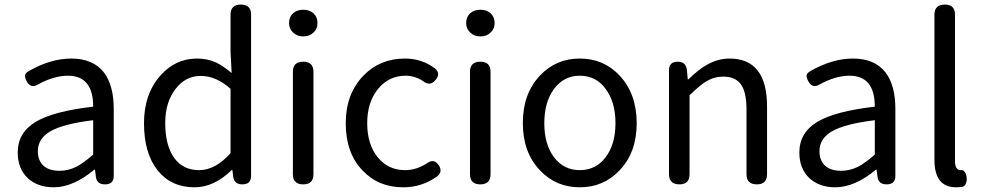

<svg xmlns="http://www.w3.org/2000/svg" viewBox="-20 -797 4248 830"><path d="M211.9 12.7Q143.6 12.7 100.6 -26.4Q56.6 -67.4 56.6 -137.7Q56.6 -223.6 134.8 -270.5Q211.9 -316.4 382.8 -335.9Q382.8 -469.7 273.4 -469.7Q212.9 -469.7 143.6 -431.6Q113.3 -413.1 95.7 -445.3Q86.9 -460.9 87.9 -470.7Q88.9 -480.5 103.5 -489.3Q199.2 -543.9 288.1 -543.9Q381.8 -543.9 428.7 -484.4Q471.7 -428.7 471.7 -326.2V-163.1V-36.1Q471.7 0 433.6 0Q398.4 0 394.5 -33.2L390.6 -63.5H387.7Q295.9 12.7 211.9 12.7ZM237.3 -58.6Q274.4 -58.6 310.5 -76.2Q341.8 -92.8 382.8 -128.9V-203.1V-277.3Q252.9 -261.7 196.3 -228.5Q143.6 -197.3 143.6 -143.6Q143.6 -100.6 170.9 -78.1Q195.3 -58.6 237.3 -58.6Z M821.3 12.7Q720.7 12.7 662.1 -59.6Q602.5 -133.8 602.5 -264.6Q602.5 -389.6 671.9 -468.8Q737.3 -543.9 832 -543.9Q876 -543.9 913.1 -527.3Q942.4 -513.7 981.4 -481.4L976.6 -573.2V-733.4Q976.6 -777.3 1021.5 -777.3Q1065.4 -777.3 1065.4 -733.4V-388.7V-36.1Q1065.4 0 1027.3 0Q993.2 0 988.3 -32.2L984.4 -62.5H982.4Q905.3 12.7 821.3 12.7ZM840.8 -61.5Q911.1 -61.5 976.6 -134.8V-273.4V-413.1Q914.1 -468.8 847.7 -468.8Q782.2 -468.8 739.3 -413.1Q694.3 -355.5 694.3 -265.6Q694.3 -168.9 732.4 -115.2Q770.5 -61.5 840.8 -61.5Z M1291 0Q1246.1 0 1246.1 -43.9V-486.3Q1246.1 -530.3 1291 -530.3Q1335 -530.3 1335 -486.3V-264.6V-43.9Q1335 0 1291 0ZM1291 -639.6Q1264.6 -639.6 1247.1 -656.2Q1229.5 -672.9 1229.5 -697.3Q1229.5 -723.6 1246.6 -739.3Q1263.7 -754.9 1291 -754.9Q1318.4 -754.9 1335.4 -739.3Q1352.5 -723.6 1352.5 -697.3Q1352.5 -671.9 1335 -656.2Q1318.4 -639.6 1291 -639.6Z M1723.6 12.7Q1615.2 12.7 1546.9 -60.5Q1474.6 -135.7 1474.6 -264.6Q1474.6 -391.6 1551.8 -470.7Q1623 -543.9 1730.5 -543.9Q1802.7 -543.9 1859.4 -502Q1885.7 -480.5 1864.3 -453.1Q1839.8 -420.9 1807.6 -447.3Q1772.5 -469.7 1733.4 -469.7Q1661.1 -469.7 1614.3 -412.6Q1567.4 -355.5 1567.4 -264.2Q1567.4 -172.9 1612.8 -117.2Q1658.2 -61.5 1731.4 -61.5Q1779.3 -61.5 1825.2 -90.8Q1856.4 -114.3 1877.9 -81.1Q1894.5 -53.7 1869.1 -34.2Q1803.7 12.7 1723.6 12.7Z M2056.6 0Q2011.7 0 2011.7 -43.9V-486.3Q2011.7 -530.3 2056.6 -530.3Q2100.6 -530.3 2100.6 -486.3V-264.6V-43.9Q2100.6 0 2056.6 0ZM2056.6 -639.6Q2030.3 -639.6 2012.7 -656.2Q1995.1 -672.9 1995.1 -697.3Q1995.1 -723.6 2012.2 -739.3Q2029.3 -754.9 2056.6 -754.9Q2084 -754.9 2101.1 -739.3Q2118.2 -723.6 2118.2 -697.3Q2118.2 -671.9 2100.6 -656.2Q2084 -639.6 2056.6 -639.6Z M2486.3 12.7Q2383.8 12.7 2314.5 -60.5Q2240.2 -137.7 2240.2 -265.1Q2240.2 -392.6 2314.5 -470.7Q2383.8 -543.9 2486.3 -543.9Q2589.8 -543.9 2658.2 -470.7Q2732.4 -391.6 2732.4 -264.6Q2732.4 -137.7 2658.2 -60.5Q2588.9 12.7 2486.3 12.7ZM2486.3 -61.5Q2555.7 -61.5 2598.1 -117.2Q2640.6 -172.9 2640.6 -264.6Q2640.6 -356.4 2597.7 -413.1Q2556.6 -469.7 2486.3 -469.7Q2418 -469.7 2375.5 -413.1Q2333 -356.4 2333 -264.6Q2333 -172.9 2375 -117.2Q2417 -61.5 2486.3 -61.5Z M2917 0Q2872.1 0 2872.1 -43.9V-264.6V-494.1Q2872.1 -530.3 2910.2 -530.3Q2944.3 -530.3 2949.2 -496.1L2953.1 -454.1H2956.1Q3000 -497.1 3037.1 -517.6Q3084 -543.9 3133.8 -543.9Q3295.9 -543.9 3295.9 -335.9V-43.9Q3295.9 0 3252 0Q3207 0 3207 -43.9V-324.2Q3207 -398.4 3183.1 -432.1Q3159.2 -465.8 3106.4 -465.8Q3067.4 -465.8 3033.2 -445.3Q3004.9 -428.7 2960.9 -384.8V-43.9Q2960.9 0 2917 0Z M3590.8 12.7Q3522.5 12.7 3479.5 -26.4Q3435.5 -67.4 3435.5 -137.7Q3435.5 -223.6 3513.7 -270.5Q3590.8 -316.4 3761.7 -335.9Q3761.7 -469.7 3652.3 -469.7Q3591.8 -469.7 3522.5 -431.6Q3492.2 -413.1 3474.6 -445.3Q3465.8 -460.9 3466.8 -470.7Q3467.8 -480.5 3482.4 -489.3Q3578.1 -543.9 3667 -543.9Q3760.7 -543.9 3807.6 -484.4Q3850.6 -428.7 3850.6 -326.2V-163.1V-36.1Q3850.6 0 3812.5 0Q3777.3 0 3773.4 -33.2L3769.5 -63.5H3766.6Q3674.8 12.7 3590.8 12.7ZM3616.2 -58.6Q3653.3 -58.6 3689.5 -76.2Q3720.7 -92.8 3761.7 -128.9V-203.1V-277.3Q3631.8 -261.7 3575.2 -228.5Q3522.5 -197.3 3522.5 -143.6Q3522.5 -100.6 3549.8 -78.1Q3574.2 -58.6 3616.2 -58.6Z M4113.3 12.7Q4019.5 12.7 4019.5 -105.5V-733.4Q4019.5 -777.3 4064.5 -777.3Q4108.4 -777.3 4108.4 -733.4V-438.5V-99.6Q4108.4 -61.5 4133.8 -61.5Q4134.8 -61.5 4135.7 -61.5Q4143.6 -62.5 4149.4 -55.2Q4155.3 -47.9 4157.2 -39.1Q4161.1 -21.5 4157.2 -8.8Q4153.3 7.8 4139.6 10.7Q4124 12.7 4113.3 12.7Z"/></svg>

Font: Bpmf GenSen Rounded R
Style: R
Weight: 400
Foundry: But Ko
Version: Version 1.320